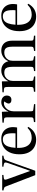

<svg xmlns="http://www.w3.org/2000/svg" viewBox="1177 -1743 580 2974"><g transform="rotate(-90 1467.0 -256.0)"><path d="M241 0 75 -432Q67 -453 62.5 -463Q58 -473 51.5 -478Q45 -483 31 -486L3 -493L6 -512H244V-493L196 -487Q176 -485 172 -474Q168 -463 177 -437L305 -83H309L431 -430Q439 -453 436 -468Q433 -483 408 -487L370 -494L374 -512H543V-493L509 -486Q491 -482 482.5 -472.5Q474 -463 463 -431L309 0Z M791 14Q723 14 671.5 -16Q620 -46 592 -104Q564 -162 564 -245Q564 -335 594 -397.5Q624 -460 678 -493Q732 -526 804 -526Q859 -526 899.5 -504Q940 -482 962.5 -441.5Q985 -401 985 -347Q985 -330 983.5 -314Q982 -298 979 -281H663Q661 -202 680.5 -152Q700 -102 737 -78.5Q774 -55 821 -55Q863 -55 900 -69Q937 -83 974 -120L989 -107Q951 -43 901.5 -14.5Q852 14 791 14ZM664 -306H888Q889 -315 889.5 -326.5Q890 -338 890 -351Q890 -435 866.5 -468.5Q843 -502 795 -502Q756 -502 728.5 -482.5Q701 -463 685 -420Q669 -377 664 -306Z M1063 0V-20L1111 -27Q1127 -29 1132 -39Q1137 -49 1137 -75V-422Q1137 -457 1131 -470Q1125 -483 1103 -484L1053 -489L1055 -508L1217 -517L1223 -512L1226 -415H1227Q1251 -468 1289 -497Q1327 -526 1371 -526Q1418 -526 1446 -502Q1474 -478 1474 -440Q1474 -419 1466.5 -403Q1459 -387 1444.5 -378Q1430 -369 1408 -369Q1379 -369 1364.5 -382Q1350 -395 1350 -412Q1350 -421 1354 -431Q1358 -441 1365 -453.5Q1372 -466 1383 -481Q1357 -490 1330 -482.5Q1303 -475 1280.5 -454.5Q1258 -434 1244 -404Q1230 -374 1230 -337V-73Q1230 -49 1234.5 -40.5Q1239 -32 1255 -30L1341 -19V0Z M1533 0V-20L1581 -26Q1597 -29 1602 -38.5Q1607 -48 1607 -74V-423Q1607 -458 1601 -470.5Q1595 -483 1573 -485L1523 -489L1525 -508L1688 -517L1694 -512L1695 -416H1696Q1712 -450 1737.5 -474.5Q1763 -499 1794 -512.5Q1825 -526 1858 -526Q1914 -526 1952.5 -499.5Q1991 -473 2006 -415Q2027 -467 2072.5 -496.5Q2118 -526 2169 -526Q2218 -526 2253 -506Q2288 -486 2306 -448Q2324 -410 2324 -355V-66Q2324 -44 2330 -36Q2336 -28 2355 -25L2402 -20V0H2165V-19L2201 -24Q2218 -27 2224.5 -35Q2231 -43 2231 -66V-352Q2231 -399 2222 -427Q2213 -455 2193 -467.5Q2173 -480 2138 -480Q2102 -480 2073.5 -463.5Q2045 -447 2028.5 -417.5Q2012 -388 2012 -346V-70Q2012 -51 2015.5 -41Q2019 -31 2036 -27L2082 -19V0H1853V-19L1889 -24Q1906 -27 1912.5 -35Q1919 -43 1919 -66V-352Q1919 -400 1910 -428Q1901 -456 1881 -468Q1861 -480 1827 -480Q1790 -480 1761.5 -462.5Q1733 -445 1716.5 -414Q1700 -383 1700 -341V-70Q1700 -47 1705 -39Q1710 -31 1725 -27L1770 -19V0Z M2698 14Q2630 14 2578.5 -16Q2527 -46 2499 -104Q2471 -162 2471 -245Q2471 -335 2501 -397.5Q2531 -460 2585 -493Q2639 -526 2711 -526Q2766 -526 2806.5 -504Q2847 -482 2869.5 -441.5Q2892 -401 2892 -347Q2892 -330 2890.5 -314Q2889 -298 2886 -281H2570Q2568 -202 2587.5 -152Q2607 -102 2644 -78.5Q2681 -55 2728 -55Q2770 -55 2807 -69Q2844 -83 2881 -120L2896 -107Q2858 -43 2808.5 -14.5Q2759 14 2698 14ZM2571 -306H2795Q2796 -315 2796.5 -326.5Q2797 -338 2797 -351Q2797 -435 2773.5 -468.5Q2750 -502 2702 -502Q2663 -502 2635.5 -482.5Q2608 -463 2592 -420Q2576 -377 2571 -306Z"/></g></svg>

Font: Literata 60pt
Style: Regular
Weight: 400
Designer: Latin by Veronika Burian and Jose Scaglione. Greek by Irene Vlachou. Cyrillic by Vera Evstafieva.
Foundry: TypeTogether
Version: Version 3.002